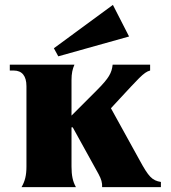

<svg xmlns="http://www.w3.org/2000/svg" viewBox="-20 -764 697 784"><path d="M68 0H290C277 -23 272 -48 272 -84V-244H277L382 -54C394 -32 398 -17 397 0H637V-21C601 -27 587 -42 550 -110L433 -322L470 -362C542 -439 567 -470 593 -476V-500H440C436 -466 426 -446 374 -394L272 -292V-437C272 -464 276 -482 284 -500H20V-476H36C70 -476 88 -454 88 -412V-84C88 -48 82 -24 68 0ZM218 -534 507 -615 441 -744 200 -567Z"/></svg>

Font: Sinistre Bold
Style: Regular
Weight: 900
Designer: Jules Durand
Foundry: Collletttivo
Version: Version 69.420;Glyphs 3.2 (3217)